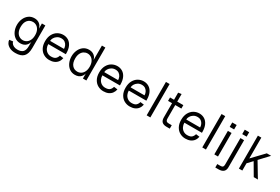

<svg xmlns="http://www.w3.org/2000/svg" viewBox="100 -2014 5155 3534"><g transform="rotate(30 2677.5 -247.0)"><path d="M75 61 153 51Q153 66 168 88Q183 110 214.5 126.5Q246 143 292 143Q370 143 408 105.5Q446 68 446 -19V-500H519V-19Q519 102 465 159Q411 216 292 216Q218 216 169 190.5Q120 165 97.5 129Q75 93 75 61ZM60 -250Q60 -321 87 -382Q114 -443 164 -479.5Q214 -516 282 -516Q335 -516 373 -493.5Q411 -471 430.5 -433.5Q450 -396 450 -350V-250H446Q446 -312 425 -355.5Q404 -399 368.5 -421Q333 -443 292 -443Q224 -443 181 -393.5Q138 -344 138 -250Q138 -188 159 -144.5Q180 -101 215.5 -79Q251 -57 292 -57Q333 -57 368.5 -79Q404 -101 425 -144.5Q446 -188 446 -250H450V-150Q450 -79 405.5 -31.5Q361 16 282 16Q214 16 164 -20.5Q114 -57 87 -118Q60 -179 60 -250Z M659 -248Q659 -334 692 -394.5Q725 -455 779 -485.5Q833 -516 895 -516Q956 -516 1005 -486Q1054 -456 1082 -395.5Q1110 -335 1110 -248V-230H737Q737 -184 756 -144.5Q775 -105 811 -81Q847 -57 895 -57Q961 -57 990 -85Q1019 -113 1029 -154L1107 -144Q1097 -94 1069.5 -58Q1042 -22 998 -3Q954 16 895 16Q833 16 779 -13.5Q725 -43 692 -102.5Q659 -162 659 -248ZM895 -443Q848 -443 812 -420Q776 -397 756.5 -363.5Q737 -330 737 -298H1032Q1032 -331 1017.5 -364.5Q1003 -398 972.5 -420.5Q942 -443 895 -443Z M1220 -250Q1220 -321 1247 -382Q1274 -443 1324 -479.5Q1374 -516 1442 -516Q1495 -516 1533.5 -493.5Q1572 -471 1591.5 -433.5Q1611 -396 1611 -350V-250H1606Q1606 -312 1585 -355.5Q1564 -399 1528.5 -421Q1493 -443 1452 -443Q1411 -443 1375.5 -421Q1340 -399 1319 -355.5Q1298 -312 1298 -250Q1298 -156 1341 -106.5Q1384 -57 1452 -57Q1493 -57 1528.5 -79Q1564 -101 1585 -144.5Q1606 -188 1606 -250H1611V-150Q1611 -79 1566 -31.5Q1521 16 1442 16Q1374 16 1324 -20.5Q1274 -57 1247 -118Q1220 -179 1220 -250ZM1606 -700H1679V0H1606Z M1809 -248Q1809 -334 1842 -394.5Q1875 -455 1929 -485.5Q1983 -516 2045 -516Q2106 -516 2155 -486Q2204 -456 2232 -395.5Q2260 -335 2260 -248V-230H1887Q1887 -184 1906 -144.5Q1925 -105 1961 -81Q1997 -57 2045 -57Q2111 -57 2140 -85Q2169 -113 2179 -154L2257 -144Q2247 -94 2219.5 -58Q2192 -22 2148 -3Q2104 16 2045 16Q1983 16 1929 -13.5Q1875 -43 1842 -102.5Q1809 -162 1809 -248ZM2045 -443Q1998 -443 1962 -420Q1926 -397 1906.5 -363.5Q1887 -330 1887 -298H2182Q2182 -331 2167.5 -364.5Q2153 -398 2122.5 -420.5Q2092 -443 2045 -443Z M2370 -248Q2370 -334 2403 -394.5Q2436 -455 2490 -485.5Q2544 -516 2606 -516Q2667 -516 2716 -486Q2765 -456 2793 -395.5Q2821 -335 2821 -248V-230H2448Q2448 -184 2467 -144.5Q2486 -105 2522 -81Q2558 -57 2606 -57Q2672 -57 2701 -85Q2730 -113 2740 -154L2818 -144Q2808 -94 2780.5 -58Q2753 -22 2709 -3Q2665 16 2606 16Q2544 16 2490 -13.5Q2436 -43 2403 -102.5Q2370 -162 2370 -248ZM2606 -443Q2559 -443 2523 -420Q2487 -397 2467.5 -363.5Q2448 -330 2448 -298H2743Q2743 -331 2728.5 -364.5Q2714 -398 2683.5 -420.5Q2653 -443 2606 -443Z M2961 -710H3039V0H2961Z M3254 -124V-651L3322 -661V-145Q3322 -115 3330 -99.5Q3338 -84 3353 -78.5Q3368 -73 3395 -73H3452V0H3383Q3318 0 3286 -30Q3254 -60 3254 -124ZM3169 -500H3452V-427H3169Z M3552 -248Q3552 -334 3585 -394.5Q3618 -455 3672 -485.5Q3726 -516 3788 -516Q3849 -516 3898 -486Q3947 -456 3975 -395.5Q4003 -335 4003 -248V-230H3630Q3630 -184 3649 -144.5Q3668 -105 3704 -81Q3740 -57 3788 -57Q3854 -57 3883 -85Q3912 -113 3922 -154L4000 -144Q3990 -94 3962.5 -58Q3935 -22 3891 -3Q3847 16 3788 16Q3726 16 3672 -13.5Q3618 -43 3585 -102.5Q3552 -162 3552 -248ZM3788 -443Q3741 -443 3705 -420Q3669 -397 3649.5 -363.5Q3630 -330 3630 -298H3925Q3925 -331 3910.5 -364.5Q3896 -398 3865.5 -420.5Q3835 -443 3788 -443Z M4143 -710H4221V0H4143Z M4399 -500H4477V0H4399ZM4391 -674H4485V-580H4391Z M4535 127H4592Q4621 127 4636 121.5Q4651 116 4658 101Q4665 86 4665 55V-500H4743V76Q4743 139 4707 169.5Q4671 200 4604 200H4535ZM4657 -674H4751V-580H4657Z M4940 -201 5226 -500H5318L4994 -154ZM4921 -700H4994V0H4921ZM5067 -290 5107 -363 5325 0H5237Z"/></g></svg>

Font: Uncut Sans VF
Style: Regular
Weight: 400
Designer: Kasper Nordkvist
Foundry: Uncut Type
Version: Version 1.100;FEAKit 1.0